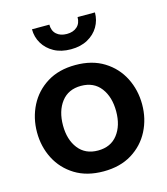

<svg xmlns="http://www.w3.org/2000/svg" viewBox="-110 -812 790 907"><g transform="rotate(-15 285.0 -358.0)"><path d="M285 10Q203.5 10 146 -25.5Q88.5 -61 58.2 -120Q28 -179 28 -249Q28 -319.5 58.2 -379Q88.5 -438.5 146 -474.2Q203.5 -510 285 -510Q366.5 -510 424 -474.2Q481.5 -438.5 511.8 -379Q542 -319.5 542 -249Q542 -179 511.8 -120Q481.5 -61 424 -25.5Q366.5 10 285 10ZM285 -92Q347.5 -92 381.2 -135.8Q415 -179.5 415 -249Q415 -319.5 381.2 -363.8Q347.5 -408 285 -408Q223 -408 189 -363.8Q155 -319.5 155 -249Q155 -179.5 189 -135.8Q223 -92 285 -92ZM285.5 -587Q237.5 -587 203 -606Q168.5 -625 149.8 -656.5Q131 -688 131 -726H216Q216 -695.5 234.8 -678.8Q253.5 -662 285 -662Q316.5 -662 335.2 -678.8Q354 -695.5 354 -726H439Q439 -688 420.5 -656.5Q402 -625 367.5 -606Q333 -587 285.5 -587Z"/></g></svg>

Font: Cabin Resolve
Style: Bold-Resolve
Weight: 700
Designer: Pablo Impallari
Foundry: Pablo Impallari. http://www.impallari.com Igino Marini. http://www.ikern.com
Version: Version 3.001